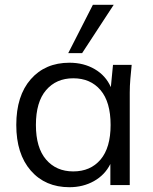

<svg xmlns="http://www.w3.org/2000/svg" viewBox="-20 -773 640 802"><path d="M270 9Q169 9 108.5 -60.5Q48 -130 48 -251Q48 -373 108.5 -442Q169 -511 270 -511Q330 -511 376 -484Q422 -457 443 -409L452 -502H530Q527 -473 524.5 -443.5Q522 -414 522 -386V0H441V-88Q418 -42 372.5 -16.5Q327 9 270 9ZM286 -57Q358 -57 400 -106.5Q442 -156 442 -251Q442 -347 400 -396.5Q358 -446 286 -446Q215 -446 172.5 -396.5Q130 -347 130 -251Q130 -156 172.5 -106.5Q215 -57 286 -57ZM265 -551 368 -753H455L323 -551Z"/></svg>

Font: Mulish
Style: Regular
Weight: 400
Designer: Vernon Adams
Foundry: Vernon Adams
Version: Version 3.603; ttfautohint (v1.8.3)